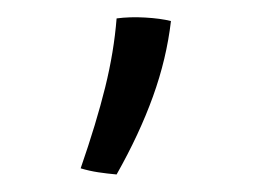

<svg xmlns="http://www.w3.org/2000/svg" viewBox="-20 -770 300 219"><path d="M175 -746Q170 -703 154.5 -660Q139 -617 113 -571Q102 -572 92 -573.5Q82 -575 72 -578Q90 -630 100 -670.5Q110 -711 113 -749Q128 -751 145.5 -750Q163 -749 175 -746Z"/></svg>

Font: Atma Light
Style: Regular
Weight: 300
Designer: Gregori Vincens, Jeremie Hornus, Riccardo Olocco, Yoann Minet.
Foundry: black foundry
Version: Version 1.102;PS 1.100;hotconv 1.0.86;makeotf.lib2.5.63406